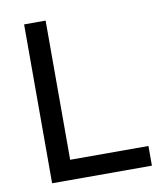

<svg xmlns="http://www.w3.org/2000/svg" viewBox="-79 -760 710 826"><g transform="rotate(-10 276.0 -347.0)"><path d="M82 0H518V-86H176V-694H82Z"/></g></svg>

Font: MV Cash
Style: Regular
Weight: 400
Designer: Rodrigo Fuenzalida
Foundry: fragTYPE
Version: Version 1.100;Glyphs 3.1.2 (3151)